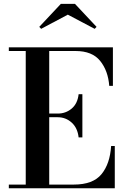

<svg xmlns="http://www.w3.org/2000/svg" viewBox="-20 -1002 671 1022"><path d="M341 -924 199 -848.5 189 -859 304 -981.5H379L494 -859L484 -848.5ZM398.5 -270.5Q393 -321 361.5 -349.5Q330 -378 287.5 -378H242V-19.5H372.5Q475 -19.5 520.2 -74.8Q565.5 -130 571.5 -225H591V0H27V-19.5H117V-730.5H27V-750H581V-545H561.5Q555.5 -625.5 513 -678Q470.5 -730.5 382.5 -730.5H242V-397.5H287.5Q330 -397.5 361.5 -424Q393 -450.5 398.5 -500.5H418.5V-270.5Z"/></svg>

Font: Bodoni* 11pt Medium
Style: Regular
Weight: 500
Version: Version 2.3